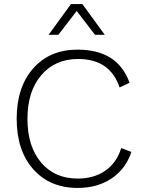

<svg xmlns="http://www.w3.org/2000/svg" viewBox="-20 -914 709 944"><path d="M495 -743H447L357 -860L267 -743H219L329 -894H385ZM626 -167Q598 -83 528.5 -36.5Q459 10 362 10Q225 10 143.5 -82Q62 -174 62 -330Q62 -486 143.5 -578Q225 -670 361 -670Q559 -670 617 -507L568 -484Q521 -624 364 -624Q251 -624 183 -544.5Q115 -465 115 -330Q115 -194 182 -115Q249 -36 362 -36Q442 -36 498 -75Q554 -114 576 -186Z"/></svg>

Font: Elaine Sans Light
Style: Regular
Weight: 300
Designer: Wei Huang
Foundry: Wei Huang
Version: Version 2.001;December 24, 2019;FontCreator 12.0.0.2547 64-b